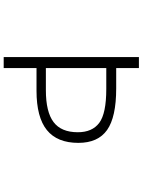

<svg xmlns="http://www.w3.org/2000/svg" viewBox="114 -885 772 1040"><g transform="rotate(90 500.0 -365.0)"><path d="M348.6 -227.5H468.8Q585.9 -227.5 641.1 -269Q696.3 -310.5 696.3 -400.4Q696.3 -478.5 645.5 -516.6Q594.7 -554.7 461.9 -554.7H348.6ZM348.6 -176.8V1H289.1V-731.4H348.6V-608.4H459Q614.3 -608.4 684.1 -559.1Q753.9 -509.8 753.9 -403.3Q753.9 -289.1 684.6 -232.9Q615.2 -176.8 471.7 -176.8Z"/></g></svg>

Font: GenEi Gothic M Light
Style: Regular
Weight: 300
Designer: o_tamon (Modified); [Source Han Sans]
Ryoko NISHIZUKA  (kana & ideographs); Paul D. Hunt (Latin, Greek & Cyrillic); Wenl
Version: Version 1.1a;Original Version 1.004